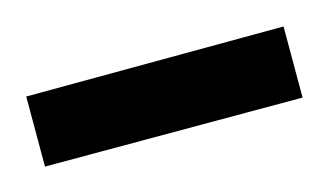

<svg xmlns="http://www.w3.org/2000/svg" viewBox="-29 -664 308 180"><g transform="rotate(-15 125.0 -573.5)"><path d="M0 -539V-607L250 -608V-539Z"/></g></svg>

Font: Kreon Light Medium
Style: Regular
Weight: 500
Version: Version 2.002